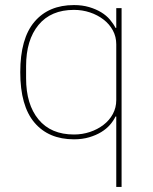

<svg xmlns="http://www.w3.org/2000/svg" viewBox="-20 -538 605 758"><path d="M439 -78H436Q428 -61 414 -45Q400 -29 379.5 -16.5Q359 -4 332 4Q305 12 272 12Q172 12 116 -54Q60 -120 60 -253Q60 -386 116 -452Q172 -518 272 -518Q305 -518 332 -510Q359 -502 379.5 -489.5Q400 -477 414 -460.5Q428 -444 436 -428H439V-506H460V200H439ZM272 -7Q305 -7 335 -17Q365 -27 388.5 -45Q412 -63 425.5 -88Q439 -113 439 -143V-363Q439 -393 425.5 -418Q412 -443 388.5 -461Q365 -479 335 -489Q305 -499 272 -499Q181 -499 132 -439.5Q83 -380 83 -277V-229Q83 -126 132 -66.5Q181 -7 272 -7Z"/></svg>

Font: IBM Plex Sans Devanagari Thin
Style: Regular
Weight: 100
Designer: Mike Abbink, Paul van der Laan, Pieter van Rosmalen, Erin McLaughlin
Foundry: Bold Monday
Version: Version 1.1